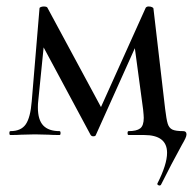

<svg xmlns="http://www.w3.org/2000/svg" viewBox="-20 -417 604 593"><path d="M473 156Q470 156 467.5 154Q465 152 466 150Q496 91 496 55Q496 0 425 0H377Q374 0 374 -6Q374 -12 377 -12Q402 -12 413 -20.5Q424 -29 424 -53Q424 -59 422 -79L393 -294L431 -345L276 0Q275 4 268 4Q263 4 260 0L107 -285L120 -323L98 -104Q97 -97 97 -85Q97 -47 113.5 -29.5Q130 -12 164 -12Q167 -12 167 -6Q167 0 164 0Q142 0 130 -1L88 -2L46 -1Q34 0 12 0Q9 0 9 -6Q9 -12 12 -12Q45 -12 59.5 -33Q74 -54 78 -104L102 -391Q102 -394 106.5 -395.5Q111 -397 116 -397Q123 -397 126 -394L298 -75L280 -60L430 -393Q433 -397 439 -397Q445 -397 449.5 -395Q454 -393 454 -390L490 -81Q494 -48 498 -35Q502 -22 512 -17Q522 -12 546 -12Q556 -12 556 -2Q556 3 552.5 10.5Q549 18 542 30Q509 90 477 154Q475 156 473 156Z"/></svg>

Font: Cormorant Infant Medium
Style: Regular
Weight: 500
Designer: Christian Thalmann (Catharsis Fonts)
Foundry: Catharsis Fonts
Version: Version 4.000